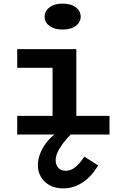

<svg xmlns="http://www.w3.org/2000/svg" viewBox="-20 -742 671 1059"><path d="M270 -33V-471H401V-33ZM75 0V-103H584V0ZM75 -368V-471H366V-368ZM325 -579Q280 -579 253 -599Q226 -619 226 -649Q226 -681 253 -701.5Q280 -722 325 -722Q372 -722 398.5 -701.5Q425 -681 425 -650Q425 -620 398.5 -599.5Q372 -579 325 -579ZM329 297Q266 297 227.5 260.5Q189 224 189 169Q189 137 202 104Q215 71 237.5 42.5Q260 14 287 -5L370 0Q347 23 328 48Q309 73 298 97Q287 121 287 142Q287 166 301 183Q315 200 342 200Q373 200 398.5 177.5Q424 155 445 122L521 170Q486 231 436 264Q386 297 329 297Z"/></svg>

Font: BioRhyme Expanded SemiBold
Style: Regular
Weight: 600
Width: 7
Designer: Aoife Mooney
Foundry: Aoife Mooney Type
Version: Version 1.600;gftools[0.9.33]